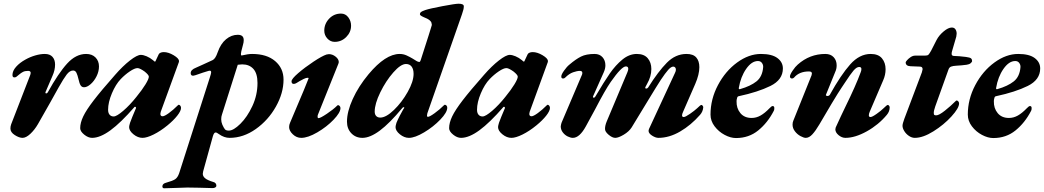

<svg xmlns="http://www.w3.org/2000/svg" viewBox="-20 -727 5611 1032"><path d="M36 -36Q36 -48 40 -59L143 -325Q145 -333 145 -335Q145 -346 131 -346Q114 -346 103.5 -340.5Q93 -335 83 -326.5Q73 -318 69 -315Q65 -311 57 -311Q47 -311 47 -324Q47 -346 66.5 -368Q86 -390 117 -407Q142 -421 169.5 -429Q197 -437 221 -437Q248 -437 262 -421.5Q276 -406 276 -380Q276 -350 262 -319L225 -233Q224 -232 224 -229Q224 -225 228 -225Q234 -225 237 -231Q294 -334 341 -385.5Q388 -437 443 -437Q475 -437 493.5 -418Q512 -399 512 -370Q512 -343 499 -317Q486 -291 467 -274.5Q448 -258 432 -258Q420 -258 413.5 -268Q407 -278 402 -301Q397 -323 391 -335.5Q385 -348 373 -348Q355 -348 338.5 -326.5Q322 -305 295 -257Q255 -184 184 -60Q166 -29 143 -7.5Q120 14 101 14Q83 14 59.5 -1Q36 -16 36 -36Z M411 -38Q411 -67 427.5 -101.5Q444 -136 484 -188Q524 -240 599 -325Q640 -372 678.5 -402Q717 -432 737 -432Q750 -432 768 -424.5Q786 -417 803 -403Q810 -396 812 -396H813Q815 -396 816 -398.5Q817 -401 818 -403Q829 -425 833 -435Q835 -440 842.5 -443.5Q850 -447 860 -447Q885 -447 913.5 -430Q942 -413 942 -399Q942 -393 941 -392L844 -126Q842 -118 842 -115Q842 -102 854 -102Q864 -102 887.5 -119Q911 -136 936 -161Q939 -164 940 -164Q945 -164 949 -159Q953 -154 953 -147Q953 -131 933 -105.5Q913 -80 880 -53Q842 -22 805.5 -4Q769 14 746 14Q721 14 697.5 -5Q674 -24 674 -44Q674 -50 679 -67Q687 -90 711 -146V-148Q711 -151 708 -152.5Q705 -154 703 -152Q629 -67 573.5 -26.5Q518 14 475 14Q454 14 432.5 -3.5Q411 -21 411 -38ZM713 -206Q744 -244 762 -273.5Q780 -303 780 -315Q780 -324 758 -342Q747 -350 736.5 -355.5Q726 -361 719 -361Q704 -361 678 -343.5Q652 -326 629 -302Q602 -274 581.5 -225.5Q561 -177 561 -137Q561 -120 569 -110.5Q577 -101 591 -101Q607 -101 642.5 -131.5Q678 -162 713 -206Z M853 273Q854 260 873 255Q909 245 922 236Q935 227 943 204L1108 -311Q1115 -332 1115 -339Q1115 -350 1101 -346Q1076 -339 1031 -323Q1029 -323 1025 -321.5Q1021 -320 1018 -320Q1005 -320 1005 -334Q1005 -352 1033 -363Q1039 -365 1073 -381L1123 -404Q1138 -411 1150 -446Q1166 -492 1195 -516Q1224 -540 1258 -540Q1274 -540 1282 -533Q1290 -526 1290 -511Q1290 -499 1286 -486L1277 -451Q1275 -441 1275 -438Q1275 -427 1280 -429Q1314 -437 1335 -437Q1414 -437 1459 -398.5Q1504 -360 1504 -299Q1504 -227 1463 -154Q1422 -81 1355 -33.5Q1288 14 1214 14Q1185 14 1157 -6Q1145 -15 1139 -15Q1130 -15 1124 6L1072 194Q1070 204 1070 207Q1070 221 1083 231.5Q1096 242 1126 251Q1143 255 1143 272Q1143 277 1137 280.5Q1131 284 1123 284L1051 282L987 281Q972 281 928 283Q882 285 862 285Q857 285 854.5 281.5Q852 278 853 273ZM1364 -281Q1364 -332 1342 -356.5Q1320 -381 1282 -381Q1274 -381 1258 -379L1173 -111Q1169 -100 1169 -86Q1169 -71 1175 -57Q1183 -39 1189 -32Q1195 -25 1210 -25Q1235 -25 1272 -61.5Q1309 -98 1336.5 -157Q1364 -216 1364 -281Z M1534 -44Q1534 -56 1539 -67L1613 -242L1638 -304Q1640 -309 1634 -309Q1625 -309 1612 -302.5Q1599 -296 1589.5 -290.5Q1580 -285 1574 -281Q1566 -276 1559 -276Q1547 -276 1547 -290Q1547 -303 1583 -334Q1619 -365 1665 -395.5Q1711 -426 1735 -434Q1743 -436 1748 -436Q1767 -436 1784 -422.5Q1801 -409 1801 -393L1799 -385L1689 -111Q1687 -107 1687 -99Q1687 -92 1692 -92Q1702 -92 1737 -115.5Q1772 -139 1792 -159Q1795 -162 1796 -162Q1802 -162 1806 -157Q1810 -152 1810 -146Q1810 -122 1773 -83.5Q1736 -45 1685.5 -15.5Q1635 14 1599 14Q1574 14 1554 -5Q1534 -24 1534 -44ZM1723 -562Q1723 -599 1749 -626.5Q1775 -654 1813 -654Q1837 -654 1852 -634Q1867 -614 1867 -589Q1867 -554 1841 -528Q1815 -502 1779 -502Q1756 -502 1739.5 -520Q1723 -538 1723 -562Z M1845 -73Q1845 -127 1876 -195Q1907 -263 1961 -328Q2052 -437 2128 -437Q2148 -437 2165.5 -429Q2183 -421 2198 -412Q2213 -403 2219 -399Q2227 -394 2234 -394Q2238 -394 2241 -403L2284 -537Q2294 -570 2298 -582Q2302 -594 2301 -595Q2300 -596 2300 -599Q2300 -619 2257 -635Q2246 -640 2241.5 -643.5Q2237 -647 2237 -651Q2237 -658 2243 -662.5Q2249 -667 2266 -673Q2290 -681 2358.5 -694Q2427 -707 2445 -707Q2473 -707 2473 -693Q2473 -684 2470.5 -674.5Q2468 -665 2463 -650L2277 -118L2275 -106Q2275 -99 2280 -99Q2289 -99 2316 -118.5Q2343 -138 2366 -161Q2369 -164 2370 -164Q2376 -164 2380 -159.5Q2384 -155 2384 -148Q2384 -123 2346.5 -84Q2309 -45 2259.5 -15.5Q2210 14 2178 14Q2153 14 2129.5 -5Q2106 -24 2106 -44Q2106 -50 2111 -67Q2118 -84 2128 -103.5Q2138 -123 2146.5 -137.5Q2155 -152 2152 -143L2153 -147Q2153 -151 2150 -151Q2146 -151 2142 -146Q2074 -64 2021.5 -25Q1969 14 1928 14Q1892 14 1868.5 -10.5Q1845 -35 1845 -73ZM2203 -330Q2203 -355 2192.5 -369Q2182 -383 2162 -383Q2134 -383 2094 -337.5Q2054 -292 2024 -230.5Q1994 -169 1994 -127Q1994 -112 2002 -103.5Q2010 -95 2024 -95Q2055 -95 2097.5 -136Q2140 -177 2171.5 -233Q2203 -289 2203 -330Z M2394 -38Q2394 -67 2410.5 -101.5Q2427 -136 2467 -188Q2507 -240 2582 -325Q2623 -372 2661.5 -402Q2700 -432 2720 -432Q2733 -432 2751 -424.5Q2769 -417 2786 -403Q2793 -396 2795 -396H2796Q2798 -396 2799 -398.5Q2800 -401 2801 -403Q2812 -425 2816 -435Q2818 -440 2825.5 -443.5Q2833 -447 2843 -447Q2868 -447 2896.5 -430Q2925 -413 2925 -399Q2925 -393 2924 -392L2827 -126Q2825 -118 2825 -115Q2825 -102 2837 -102Q2847 -102 2870.5 -119Q2894 -136 2919 -161Q2922 -164 2923 -164Q2928 -164 2932 -159Q2936 -154 2936 -147Q2936 -131 2916 -105.5Q2896 -80 2863 -53Q2825 -22 2788.5 -4Q2752 14 2729 14Q2704 14 2680.5 -5Q2657 -24 2657 -44Q2657 -50 2662 -67Q2670 -90 2694 -146V-148Q2694 -151 2691 -152.5Q2688 -154 2686 -152Q2612 -67 2556.5 -26.5Q2501 14 2458 14Q2437 14 2415.5 -3.5Q2394 -21 2394 -38ZM2696 -206Q2727 -244 2745 -273.5Q2763 -303 2763 -315Q2763 -324 2741 -342Q2730 -350 2719.5 -355.5Q2709 -361 2702 -361Q2687 -361 2661 -343.5Q2635 -326 2612 -302Q2585 -274 2564.5 -225.5Q2544 -177 2544 -137Q2544 -120 2552 -110.5Q2560 -101 2574 -101Q2590 -101 2625.5 -131.5Q2661 -162 2696 -206Z M2994 -48Q2996 -62 2999 -69L3108 -325Q3110 -329 3110 -335Q3110 -346 3097 -346Q3082 -346 3060.5 -338.5Q3039 -331 3018 -310Q3013 -305 3007 -305Q2997 -305 2997 -315Q2996 -325 3011.5 -347Q3027 -369 3041 -380Q3075 -409 3103 -423Q3131 -437 3176 -437Q3203 -437 3218.5 -419.5Q3234 -402 3234 -376Q3234 -358 3225 -338L3168 -210Q3167 -209 3167 -206Q3167 -202 3171 -202Q3177 -202 3180 -208Q3227 -288 3258 -332.5Q3289 -377 3325.5 -407Q3362 -437 3403 -437Q3442 -437 3461.5 -414Q3481 -391 3481 -356Q3481 -316 3458 -276L3449 -259L3448 -255Q3448 -251 3453 -251Q3460 -251 3464 -257Q3518 -343 3564.5 -390Q3611 -437 3670 -437Q3706 -437 3722.5 -418Q3739 -399 3739 -366Q3739 -327 3717 -276L3652 -127Q3646 -114 3646 -107Q3646 -98 3655 -98Q3664 -98 3688.5 -115Q3713 -132 3727 -145Q3745 -163 3750 -163Q3753 -163 3756.5 -159Q3760 -155 3760 -150Q3758 -127 3743 -110Q3694 -54 3635.5 -20Q3577 14 3519 14Q3504 14 3485 2Q3466 -10 3466 -24Q3466 -27 3468 -33L3608 -335Q3613 -345 3613 -352Q3613 -360 3609 -364.5Q3605 -369 3599 -369Q3587 -369 3571.5 -351.5Q3556 -334 3532 -298Q3511 -266 3459 -180Q3386 -59 3375 -42Q3361 -20 3332.5 -3Q3304 14 3287 14Q3271 14 3251 -3Q3231 -20 3232 -35Q3232 -52 3241 -74L3352 -338Q3357 -350 3357 -357Q3357 -370 3344 -370Q3321 -370 3263 -287Q3233 -244 3179 -140Q3145 -76 3129 -48Q3095 14 3059 14Q3047 14 3031.5 6.5Q3016 -1 3005 -15.5Q2994 -30 2994 -48Z M3799 -111Q3799 -194 3839 -269.5Q3879 -345 3942 -391Q4005 -437 4070 -437Q4129 -437 4158.5 -415Q4188 -393 4188 -359Q4188 -298 4121 -265Q4054 -232 3951 -210Q3944 -209 3942 -201Q3940 -195 3939.5 -190.5Q3939 -186 3939 -183Q3938 -145 3959.5 -119Q3981 -93 4020 -93Q4045 -93 4068 -106Q4091 -119 4116 -145Q4127 -157 4133 -157Q4142 -157 4142 -146Q4142 -135 4139 -131Q4106 -67 4055.5 -26Q4005 15 3936 15Q3907 15 3875 -2Q3843 -19 3821 -48Q3799 -77 3799 -111ZM4082 -366Q4083 -378 4075.5 -388.5Q4068 -399 4054 -399Q4020 -399 3990.5 -356.5Q3961 -314 3951 -254V-252Q3951 -246 3958 -248Q4014 -264 4046 -289.5Q4078 -315 4082 -366Z M4240 -57Q4240 -69 4244 -78L4342 -322Q4344 -330 4344 -332Q4344 -343 4328 -343Q4276 -343 4248 -310Q4243 -305 4237 -305Q4233 -305 4229.5 -307.5Q4226 -310 4226 -316Q4226 -326 4240.5 -347.5Q4255 -369 4268 -380Q4332 -437 4416 -437Q4445 -437 4461 -419.5Q4477 -402 4477 -376Q4477 -357 4470 -342L4420 -219L4419 -216Q4419 -214 4421.5 -212.5Q4424 -211 4427 -211Q4435 -211 4440 -217Q4500 -325 4550 -381Q4600 -437 4660 -437Q4701 -437 4720.5 -413.5Q4740 -390 4740 -355Q4740 -324 4727 -295L4655 -127Q4650 -116 4650 -107Q4650 -98 4659 -98Q4668 -98 4692 -115Q4716 -132 4729 -145Q4747 -163 4752 -163Q4755 -163 4758.5 -159Q4762 -155 4762 -150Q4762 -128 4747 -110Q4702 -56 4639 -21Q4576 14 4524 14Q4505 14 4487.5 -0.5Q4470 -15 4470 -32Q4470 -36 4472 -42Q4502 -108 4524 -153Q4580 -267 4606 -338Q4610 -347 4610 -356Q4610 -367 4598 -367Q4584 -367 4567.5 -347.5Q4551 -328 4523 -285L4503 -255Q4488 -233 4450 -170Q4412 -107 4384 -58Q4364 -24 4346.5 -5Q4329 14 4311 14Q4300 14 4282.5 4.5Q4265 -5 4252.5 -21.5Q4240 -38 4240 -57Z M4831 -51Q4831 -62 4841 -89L4935 -338Q4939 -352 4939 -355Q4939 -369 4924 -369L4874 -371Q4848 -372 4848 -392Q4848 -395 4856 -404Q4864 -413 4875.5 -420.5Q4887 -428 4899 -428H4950Q4965 -428 4970 -432.5Q4975 -437 4985 -455L5014 -512Q5027 -537 5052 -558Q5077 -579 5096 -579Q5109 -579 5115.5 -569.5Q5122 -560 5122 -546Q5122 -540 5120 -530L5097 -451Q5095 -445 5095 -437Q5095 -431 5099 -428.5Q5103 -426 5112 -426Q5130 -426 5172 -421Q5194 -418 5199.5 -413Q5205 -408 5205 -399Q5205 -394 5197.5 -387.5Q5190 -381 5176 -379Q5146 -375 5122 -374Q5102 -373 5092 -369Q5082 -365 5078 -353L5007 -155Q4999 -132 4999 -120Q4999 -111 5002.5 -109Q5006 -107 5012 -107Q5027 -107 5058.5 -132Q5090 -157 5117 -184Q5120 -187 5121 -187Q5127 -187 5131 -182Q5135 -177 5135 -171Q5135 -146 5094 -101Q5053 -56 4997 -21Q4941 14 4897 14Q4881 14 4865.5 3.5Q4850 -7 4840.5 -22.5Q4831 -38 4831 -51Z M5182 -111Q5182 -194 5222 -269.5Q5262 -345 5325 -391Q5388 -437 5453 -437Q5512 -437 5541.5 -415Q5571 -393 5571 -359Q5571 -298 5504 -265Q5437 -232 5334 -210Q5327 -209 5325 -201Q5323 -195 5322.5 -190.5Q5322 -186 5322 -183Q5321 -145 5342.5 -119Q5364 -93 5403 -93Q5428 -93 5451 -106Q5474 -119 5499 -145Q5510 -157 5516 -157Q5525 -157 5525 -146Q5525 -135 5522 -131Q5489 -67 5438.5 -26Q5388 15 5319 15Q5290 15 5258 -2Q5226 -19 5204 -48Q5182 -77 5182 -111ZM5465 -366Q5466 -378 5458.5 -388.5Q5451 -399 5437 -399Q5403 -399 5373.5 -356.5Q5344 -314 5334 -254V-252Q5334 -246 5341 -248Q5397 -264 5429 -289.5Q5461 -315 5465 -366Z"/></svg>

Font: EB Garamond ExtraBold
Style: Italic
Weight: 800
Italic angle: -17.2°
Designer: Georg Duffner and Octavio Pardo
Foundry: Georg Duffner
Version: Version 1.000